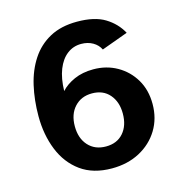

<svg xmlns="http://www.w3.org/2000/svg" viewBox="-103 -774 839 881"><g transform="rotate(-15 316.0 -334.0)"><path d="M322.4 12Q233.5 12 174.7 -30.5Q115.9 -73.1 86.8 -145.7Q57.7 -218.2 57.7 -306.6Q57.7 -383 73.2 -450.5Q88.7 -518.1 122.6 -569.7Q156.4 -621.3 210.2 -650.6Q263.9 -680 340.2 -680Q423.3 -680 472.4 -650.1Q521.6 -620.1 547.7 -571.7L422.2 -525.9Q411.1 -549.1 387.3 -562.8Q363.4 -576.5 332.3 -576.5Q294.2 -576.5 265.2 -554Q236.2 -531.6 219.5 -489.5Q202.9 -447.4 201.5 -387.6Q225.4 -414.3 264.9 -431.9Q304.4 -449.5 355.9 -449.5Q418.1 -449.5 468.3 -421Q518.5 -392.5 548.3 -342.4Q578 -292.3 578 -225.9Q578 -157.1 545.3 -103.4Q512.5 -49.7 454.8 -18.8Q397.1 12 322.4 12ZM321.8 -92.3Q374.2 -92.3 404.4 -126.8Q434.7 -161.4 434.7 -218.6Q434.7 -274.4 404.4 -309.4Q374.2 -344.4 321.3 -344.4Q270.1 -344.4 238.4 -310.1Q206.7 -275.7 206.7 -218.6Q206.7 -161.4 238 -126.8Q269.3 -92.3 321.8 -92.3Z"/></g></svg>

Font: Atkinson Hyperlegible Mono ExtraLight
Style: Regular
Weight: 200
Monospace: yes
Designer: Elliott Scott, Megan Eiswerth, Linus Boman, Theodore Petrosky, Letters from Sweden
Foundry: Applied Design Works, Letters from Sweden
Version: Version 2.001